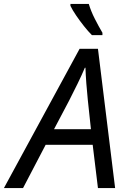

<svg xmlns="http://www.w3.org/2000/svg" viewBox="-77 -964 659 984"><path d="M-57 0 331 -714H425L513 0H425L398 -222H157L41 0ZM389 -302 373 -452Q369 -490 365.5 -536Q362 -582 361 -617H358Q342 -579 321 -536Q300 -493 277 -448L200 -302ZM394 -784Q375 -803 353.5 -830Q332 -857 313 -885Q294 -913 284 -934V-944H378Q389 -907 408.5 -868.5Q428 -830 448 -796V-784Z"/></svg>

Font: BC Sans
Style: Italic
Weight: 400
Italic angle: -12°
Designer: Monotype Design Team
Designer: Province of B.C.
Foundry: Monotype Imaging Inc.
Version: Version 2.000;GOOG;noto-source:20170915:90ef993387c0